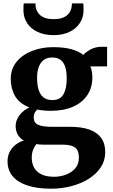

<svg xmlns="http://www.w3.org/2000/svg" viewBox="-20 -846 668 1134"><path d="M282 268.5Q221 268.5 173.5 258Q126 247.5 92.8 227.2Q59.5 207 42 177Q24.5 147 24.5 107.5Q24.5 76 37 51.2Q49.5 26.5 71.2 9.5Q93 -7.5 120 -16Q95.5 -30.5 84 -52.5Q72.5 -74.5 72.5 -102Q72.5 -124 82.8 -145Q93 -166 111.2 -183.2Q129.5 -200.5 154 -211.5Q95 -234 69.2 -278.2Q43.5 -322.5 43.5 -380Q43.5 -439 78 -481Q112.5 -523 169.2 -545.2Q226 -567.5 293.5 -567.5Q355.5 -567.5 399.5 -556Q443.5 -544.5 472 -521.5Q484 -536.5 513.2 -553Q542.5 -569.5 578 -569.5H612.5V-454H513Q517.5 -445.5 520 -435.2Q522.5 -425 524 -414Q525.5 -403 525.5 -391Q526 -331 497 -286.2Q468 -241.5 413 -216.5Q358 -191.5 279.5 -191.5Q257.5 -191.5 237.2 -193.5Q217 -195.5 199.5 -199Q189.5 -189 184.2 -178.2Q179 -167.5 179 -153Q179 -122 204 -109.5Q229 -97 289.5 -97H395Q463 -97 509 -80.2Q555 -63.5 578.2 -30.5Q601.5 2.5 601.5 52.5Q601.5 102.5 575 142.5Q548.5 182.5 503 210.8Q457.5 239 400.2 253.8Q343 268.5 282 268.5ZM299 198Q335.5 198 369 185.8Q402.5 173.5 424.2 148.5Q446 123.5 446 86Q446 58.5 437 41.5Q428 24.5 406.8 16.5Q385.5 8.5 348.5 8.5H238Q226.5 8.5 215.2 7.5Q204 6.5 194.5 5Q183.5 19 175.5 38.8Q167.5 58.5 167.5 85Q167.5 119.5 181.8 144.8Q196 170 225 184Q254 198 299 198ZM289.5 -255Q335.5 -255 354.8 -289Q374 -323 374 -381.5Q374 -424.5 364.8 -452.2Q355.5 -480 336.5 -493.2Q317.5 -506.5 288.5 -506.5Q259.5 -506.5 239.8 -492.8Q220 -479 209.5 -452.2Q199 -425.5 199 -385Q199 -345 208.2 -315.5Q217.5 -286 237.2 -270.5Q257 -255 289.5 -255ZM297.5 -638.5Q242.5 -638.5 202.2 -657.2Q162 -676 140.2 -709.5Q118.5 -743 118.5 -785Q118.5 -795 118.8 -807Q119 -819 120.5 -826H189.5Q189.5 -822 189.8 -817Q190 -812 190.5 -806.5Q193.5 -787.5 204.5 -770.8Q215.5 -754 238 -743.5Q260.5 -733 297.5 -733Q334 -733 356.2 -743.5Q378.5 -754 389.5 -770.5Q400.5 -787 403 -806Q404 -811.5 404.5 -816.8Q405 -822 404.5 -826H472Q472.5 -819 473 -807.2Q473.5 -795.5 473.5 -786Q473.5 -743 451.2 -709.5Q429 -676 389.5 -657.2Q350 -638.5 297.5 -638.5Z"/></svg>

Font: Merriweather 24pt ExtraBold
Style: Regular
Weight: 800
Version: Version 2.100